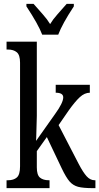

<svg xmlns="http://www.w3.org/2000/svg" viewBox="-20 -976 515 996"><path d="M14 -41H22Q51 -41 67.5 -55.5Q84 -70 84 -113V-651Q84 -691 67 -705Q50 -719 22 -719H14V-760H171V-375Q171 -355 168 -265L167 -245L266 -385Q308 -443 308 -471Q308 -495 269 -495V-536H446V-495Q419 -495 394 -472Q369 -449 335 -401L284 -327L388 -126Q411 -82 429.5 -61.5Q448 -41 471 -41H475V0H463Q411 0 385 -7Q359 -14 341 -34.5Q323 -55 300 -103L223 -265L171 -192V-108Q171 -68 187.5 -54.5Q204 -41 233 -41H237V0H14ZM117 -943V-956H154L178 -929Q181 -925 203 -900.5Q225 -876 240 -851Q255 -876 277 -900.5Q299 -925 302 -929L326 -956H363V-943Q303 -852 282 -796H199Q179 -849 117 -943Z"/></svg>

Font: Noto Serif Cond
Style: Regular
Weight: 400
Width: 3
Designer: Monotype Design Team
Foundry: Monotype Imaging Inc.
Version: Version 1.001